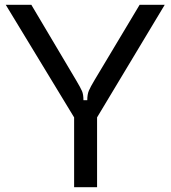

<svg xmlns="http://www.w3.org/2000/svg" viewBox="-20 -783 714 803"><path d="M290 0V-292L4 -763H111L298 -448Q317 -416 323 -402Q329 -388 329 -364H345Q345 -388 351.5 -403.5Q358 -419 376 -449L564 -763H669L386 -292V0Z"/></svg>

Font: Open Sauce Sans
Style: Regular
Weight: 400
Designer: Alfredo Marco Pradil
Foundry: Creative Sauce Fz LLC
Version: Version 1.477